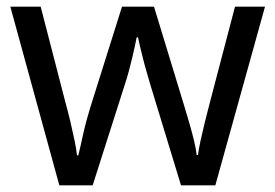

<svg xmlns="http://www.w3.org/2000/svg" viewBox="-20 -557 826 576"><path d="M431 -303Q425 -324 419 -344.5Q413 -365 408.5 -383.5Q404 -402 400 -418Q396 -434 394 -445H390Q388 -434 384.5 -418Q381 -402 376.5 -383Q372 -364 366.5 -343.5Q361 -323 354 -302L258 -1H158L11 -537H102L176 -251Q184 -222 191 -192.5Q198 -163 203.5 -136.5Q209 -110 211 -91H215Q218 -103 222 -121Q226 -139 230.5 -159Q235 -179 240.5 -199Q246 -219 251 -235L346 -537H442L534 -235Q541 -212 548.5 -186Q556 -160 562 -135.5Q568 -111 570 -92H574Q576 -109 581.5 -134.5Q587 -160 594.5 -190.5Q602 -221 610 -251L685 -537H775L626 -1H523Z"/></svg>

Font: ukannada05
Style: Book
Weight: 400
Designer: Jelle Bosma - Monotype Design Team
Foundry: Monotype Imaging Inc.
Version: Version 2.003